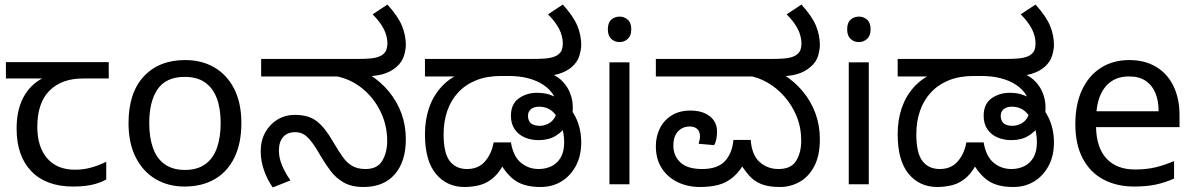

<svg xmlns="http://www.w3.org/2000/svg" viewBox="-20 -810 5256 844"><path d="M301 10Q183 10 118 -57Q53 -124 53 -245Q53 -325 82 -380.5Q111 -436 165 -465H6V-537H458V-465H345Q251 -465 197.5 -411.5Q144 -358 144 -252Q144 -165 187 -114.5Q230 -64 310 -64Q347 -64 381 -73.5Q415 -83 447 -99V-21Q418 -5 383 2.5Q348 10 301 10Z M1041 -269Q1041 -180 1010.5 -117.5Q980 -55 924 -22.5Q868 10 791 10Q720 10 664.5 -22.5Q609 -55 577 -117.5Q545 -180 545 -269Q545 -402 612 -474Q679 -546 794 -546Q867 -546 922.5 -513.5Q978 -481 1009.5 -419.5Q1041 -358 1041 -269ZM636 -269Q636 -206 652.5 -159.5Q669 -113 704 -88Q739 -63 793 -63Q847 -63 882 -88Q917 -113 933.5 -159.5Q950 -206 950 -269Q950 -333 933 -378Q916 -423 881.5 -447.5Q847 -472 792 -472Q710 -472 673 -418Q636 -364 636 -269Z M1578 12Q1525 12 1490.5 -8Q1456 -28 1432.5 -59.5Q1409 -91 1389 -125Q1364 -169 1346 -191Q1328 -213 1312.5 -221Q1297 -229 1277 -229Q1243 -229 1224.5 -207.5Q1206 -186 1206 -148Q1206 -116 1220 -82.5Q1234 -49 1257 -17L1179 14Q1156 -18 1141 -60Q1126 -102 1126 -145Q1126 -192 1146 -228Q1166 -264 1200 -284.5Q1234 -305 1276 -305Q1338 -305 1374 -276Q1410 -247 1444 -187Q1467 -148 1486 -121Q1505 -94 1528.5 -80.5Q1552 -67 1587 -67Q1639 -67 1660.5 -103.5Q1682 -140 1682 -190Q1682 -260 1652.5 -320Q1623 -380 1573.5 -420.5Q1524 -461 1462 -474H1128V-551H1553Q1607 -551 1628.5 -556Q1650 -561 1661 -569Q1674 -579 1678.5 -591.5Q1683 -604 1683 -618Q1683 -651 1667 -682.5Q1651 -714 1618 -747L1683 -790Q1730 -738 1747 -696.5Q1764 -655 1764 -612Q1764 -593 1756 -565.5Q1748 -538 1723 -516Q1698 -494 1663 -484Q1628 -474 1570 -474H1546L1603 -483Q1654 -451 1690 -407Q1726 -363 1745 -310.5Q1764 -258 1764 -198Q1764 -100 1715.5 -44Q1667 12 1578 12Z M2022 12Q1944 12 1896 -46Q1848 -104 1848 -220Q1848 -282 1865.5 -334Q1883 -386 1918 -425.5Q1953 -465 2003 -487L2018 -474H1848V-551H2324Q2377 -551 2399.5 -556Q2422 -561 2432 -569Q2446 -579 2450 -591.5Q2454 -604 2454 -618Q2454 -651 2438 -682.5Q2422 -714 2389 -747L2454 -790Q2501 -738 2518 -696.5Q2535 -655 2535 -612Q2535 -593 2527 -565.5Q2519 -538 2494 -516Q2484 -507 2469.5 -499Q2455 -491 2437 -485.5Q2419 -480 2395 -477L2398 -488Q2433 -474 2455 -450Q2477 -426 2487.5 -397Q2498 -368 2498 -337Q2498 -319 2495.5 -305Q2493 -291 2485 -275Q2483 -271 2478 -268Q2473 -265 2471 -261Q2454 -232 2423 -213Q2392 -194 2348 -194Q2315 -194 2287.5 -205.5Q2260 -217 2243 -241Q2226 -265 2226 -301Q2226 -353 2260.5 -377.5Q2295 -402 2340 -402Q2374 -402 2397.5 -393.5Q2421 -385 2439 -372Q2484 -347 2509.5 -296.5Q2535 -246 2535 -184Q2535 -125 2511.5 -81Q2488 -37 2448 -12.5Q2408 12 2356 12Q2288 12 2247.5 -14.5Q2207 -41 2172 -104L2204 -109Q2181 -58 2152.5 -32Q2124 -6 2091 3Q2058 12 2022 12ZM2033 -67Q2083 -67 2112 -100.5Q2141 -134 2150 -184H2226Q2236 -123 2269.5 -95Q2303 -67 2348 -67Q2378 -67 2403.5 -79Q2429 -91 2444.5 -117Q2460 -143 2460 -185Q2460 -223 2448 -258.5Q2436 -294 2411.5 -317.5Q2387 -341 2349 -341Q2328 -341 2314.5 -330.5Q2301 -320 2301 -301Q2301 -279 2314 -268Q2327 -257 2353 -257Q2369 -257 2386.5 -264.5Q2404 -272 2416 -289.5Q2428 -307 2428 -337Q2428 -367 2412.5 -392.5Q2397 -418 2368.5 -437Q2340 -456 2301.5 -466Q2263 -476 2217 -476H2182Q2120 -476 2073 -457Q2026 -438 1994 -403.5Q1962 -369 1946 -322Q1930 -275 1930 -220Q1930 -137 1957 -102Q1984 -67 2033 -67Z M2747 -536V0H2659V-536ZM2704 -737Q2724 -737 2739.5 -723.5Q2755 -710 2755 -681Q2755 -653 2739.5 -639Q2724 -625 2704 -625Q2682 -625 2667 -639Q2652 -653 2652 -681Q2652 -710 2667 -723.5Q2682 -737 2704 -737Z M3058 12Q3002 12 2957.5 -10Q2913 -32 2888 -72Q2863 -112 2863 -167Q2863 -211 2881 -246.5Q2899 -282 2933 -303Q2967 -324 3015 -324Q3068 -324 3100 -299Q3132 -274 3132 -231Q3132 -215 3129 -199Q3126 -183 3119 -172L3051 -178Q3053 -184 3055 -193.5Q3057 -203 3057 -210Q3057 -232 3045 -243Q3033 -254 3012 -254Q2981 -254 2960.5 -232.5Q2940 -211 2940 -170Q2940 -125 2971 -96Q3002 -67 3066 -67Q3135 -67 3167 -102Q3199 -137 3204 -195H3280Q3285 -128 3319.5 -97.5Q3354 -67 3402 -67Q3458 -67 3480 -103.5Q3502 -140 3502 -191Q3502 -250 3481.5 -299.5Q3461 -349 3427 -387Q3393 -425 3352 -448Q3311 -471 3270 -477L3423 -483Q3474 -451 3510 -407Q3546 -363 3565 -310.5Q3584 -258 3584 -198Q3584 -126 3559.5 -79.5Q3535 -33 3495 -10.5Q3455 12 3409 12Q3358 12 3326 -1Q3294 -14 3272 -39.5Q3250 -65 3228 -101L3259 -105Q3233 -57 3203.5 -32Q3174 -7 3138.5 2.5Q3103 12 3058 12ZM2863 -474V-551H3373Q3427 -551 3449 -556Q3471 -561 3481 -569Q3495 -579 3499 -591.5Q3503 -604 3503 -618Q3503 -651 3487 -682.5Q3471 -714 3438 -747L3503 -790Q3550 -738 3567 -696.5Q3584 -655 3584 -612Q3584 -593 3576.5 -565.5Q3569 -538 3543 -516Q3518 -494 3483.5 -484Q3449 -474 3391 -474Z M3799 -536V0H3711V-536ZM3756 -737Q3776 -737 3791.5 -723.5Q3807 -710 3807 -681Q3807 -653 3791.5 -639Q3776 -625 3756 -625Q3734 -625 3719 -639Q3704 -653 3704 -681Q3704 -710 3719 -723.5Q3734 -737 3756 -737Z M4100 12Q4022 12 3974 -46Q3926 -104 3926 -220Q3926 -282 3943.5 -334Q3961 -386 3996 -425.5Q4031 -465 4081 -487L4096 -474H3926V-551H4402Q4455 -551 4477.5 -556Q4500 -561 4510 -569Q4524 -579 4528 -591.5Q4532 -604 4532 -618Q4532 -651 4516 -682.5Q4500 -714 4467 -747L4532 -790Q4579 -738 4596 -696.5Q4613 -655 4613 -612Q4613 -593 4605 -565.5Q4597 -538 4572 -516Q4562 -507 4547.5 -499Q4533 -491 4515 -485.5Q4497 -480 4473 -477L4476 -488Q4511 -474 4533 -450Q4555 -426 4565.5 -397Q4576 -368 4576 -337Q4576 -319 4573.5 -305Q4571 -291 4563 -275Q4561 -271 4556 -268Q4551 -265 4549 -261Q4532 -232 4501 -213Q4470 -194 4426 -194Q4393 -194 4365.5 -205.5Q4338 -217 4321 -241Q4304 -265 4304 -301Q4304 -353 4338.5 -377.5Q4373 -402 4418 -402Q4452 -402 4475.5 -393.5Q4499 -385 4517 -372Q4562 -347 4587.5 -296.5Q4613 -246 4613 -184Q4613 -125 4589.5 -81Q4566 -37 4526 -12.5Q4486 12 4434 12Q4366 12 4325.5 -14.5Q4285 -41 4250 -104L4282 -109Q4259 -58 4230.5 -32Q4202 -6 4169 3Q4136 12 4100 12ZM4111 -67Q4161 -67 4190 -100.5Q4219 -134 4228 -184H4304Q4314 -123 4347.5 -95Q4381 -67 4426 -67Q4456 -67 4481.5 -79Q4507 -91 4522.5 -117Q4538 -143 4538 -185Q4538 -223 4526 -258.5Q4514 -294 4489.5 -317.5Q4465 -341 4427 -341Q4406 -341 4392.5 -330.5Q4379 -320 4379 -301Q4379 -279 4392 -268Q4405 -257 4431 -257Q4447 -257 4464.5 -264.5Q4482 -272 4494 -289.5Q4506 -307 4506 -337Q4506 -367 4490.5 -392.5Q4475 -418 4446.5 -437Q4418 -456 4379.5 -466Q4341 -476 4295 -476H4260Q4198 -476 4151 -457Q4104 -438 4072 -403.5Q4040 -369 4024 -322Q4008 -275 4008 -220Q4008 -137 4035 -102Q4062 -67 4111 -67Z M4944 -546Q5013 -546 5062.5 -516Q5112 -486 5138.5 -431.5Q5165 -377 5165 -304V-251H4798Q4800 -160 4844.5 -112.5Q4889 -65 4969 -65Q5020 -65 5059.5 -74.5Q5099 -84 5141 -102V-25Q5100 -7 5060 1.5Q5020 10 4965 10Q4889 10 4830.5 -21Q4772 -52 4739.5 -113.5Q4707 -175 4707 -264Q4707 -352 4736.5 -415Q4766 -478 4819.5 -512Q4873 -546 4944 -546ZM4943 -474Q4880 -474 4843.5 -433.5Q4807 -393 4800 -321H5073Q5073 -367 5059 -401Q5045 -435 5016.5 -454.5Q4988 -474 4943 -474Z"/></svg>

Font: lkannada15
Style: Book
Weight: 400
Designer: Jelle Bosma - Monotype Design Team
Foundry: Monotype Imaging Inc.
Version: Version 2.003